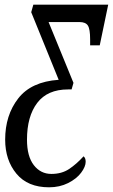

<svg xmlns="http://www.w3.org/2000/svg" viewBox="-20 -556 481 818"><path d="M2 39Q2 -65 57.5 -136.5Q113 -208 230 -216L113 -504L122 -536H441L405 -363H364V-388Q364 -432 354.5 -447Q345 -462 319 -462H187L293 -203L285 -175H270Q182 -175 138.5 -117.5Q95 -60 95 39Q95 110 124 147.5Q153 185 199 185Q243 185 274.5 164Q306 143 336 110Q345 117 345 133Q345 154 325.5 180Q306 206 270 224Q234 242 189 242Q98 242 50 184Q2 126 2 39Z"/></svg>

Font: Noto Serif Cond
Style: Italic
Weight: 400
Width: 3
Italic angle: -12°
Designer: Monotype Design Team
Foundry: Monotype Imaging Inc.
Version: Version 1.001